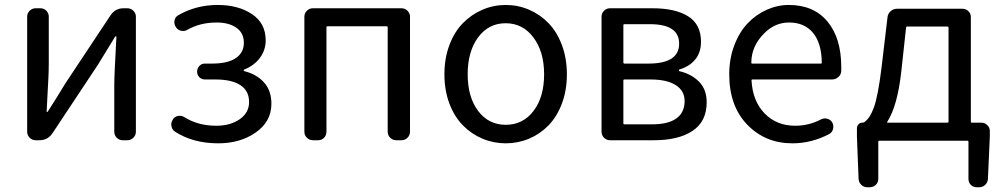

<svg xmlns="http://www.w3.org/2000/svg" viewBox="-20 -577 4117 790"><path d="M127 0Q112.3 0 102.1 -10.3Q91.8 -20.5 91.8 -35.2V-508.8Q91.8 -522.5 102.1 -532.7Q112.3 -543 127 -543H146.5Q161.1 -543 170.9 -532.7Q180.7 -522.5 180.7 -508.8V-316.4Q180.7 -291 179.2 -258.3Q177.7 -225.6 175.3 -184.1Q172.9 -142.6 171.9 -118.2Q171.9 -116.2 173.8 -116.2Q175.8 -116.2 176.8 -118.2Q212.9 -173.8 248 -232.4L434.6 -513.7Q454.1 -543 488.3 -543H503.9Q518.6 -543 528.8 -532.7Q539.1 -522.5 539.1 -508.8V-35.2Q539.1 -20.5 528.8 -10.3Q518.6 0 503.9 0H484.4Q470.7 0 460.4 -10.3Q450.2 -20.5 450.2 -35.2V-226.6Q450.2 -268.6 459 -425.8Q459 -427.7 457 -427.7Q455.1 -427.7 454.1 -426.8Q397.5 -334 382.8 -310.5L196.3 -29.3Q176.8 0 142.6 0Z M877.9 12.7Q774.4 12.7 700.2 -35.2Q687.5 -43.9 685.5 -58.6Q684.6 -61.5 684.6 -64.5Q684.6 -75.2 691.4 -85V-85.9Q699.2 -97.7 713.4 -100.1Q727.5 -102.5 739.3 -94.7Q794.9 -59.6 870.1 -59.6Q927.7 -59.6 966.3 -86.4Q1004.9 -113.3 1004.9 -157.2Q1004.9 -203.1 969.2 -226.6Q933.6 -250 866.2 -250H823.2Q809.6 -250 800.3 -259.3Q791 -268.6 791 -282.2Q791 -295.9 800.3 -305.7Q809.6 -315.4 823.2 -315.4H852.5Q917 -315.4 950.2 -337.9Q983.4 -360.4 983.4 -400.9Q983.4 -441.4 952.6 -462.9Q921.9 -484.4 871.1 -484.4Q804.7 -484.4 752 -455.1Q740.2 -447.3 726.1 -450.2Q711.9 -453.1 704.1 -464.8L703.1 -466.8Q695.3 -478.5 698.2 -493.2Q701.2 -507.8 713.9 -514.6Q787.1 -556.6 876 -556.6Q960 -556.6 1016.6 -519Q1073.2 -481.4 1073.2 -411.1Q1073.2 -371.1 1049.8 -339.4Q1026.4 -307.6 985.4 -291Q982.4 -290 982.4 -287.6Q982.4 -285.2 985.4 -284.2Q1036.1 -271.5 1066.4 -237.8Q1096.7 -204.1 1096.7 -150.4Q1096.7 -77.1 1032.7 -32.2Q968.8 12.7 877.9 12.7Z M1267.6 0Q1252.9 0 1242.7 -10.3Q1232.4 -20.5 1232.4 -35.2V-508.8Q1232.4 -522.5 1242.7 -532.7Q1252.9 -543 1267.6 -543H1631.8Q1646.5 -543 1656.7 -532.7Q1667 -522.5 1667 -508.8V-35.2Q1667 -20.5 1656.7 -10.3Q1646.5 0 1631.8 0H1610.4Q1595.7 0 1585.4 -10.3Q1575.2 -20.5 1575.2 -35.2V-464.8Q1575.2 -468.8 1571.3 -468.8H1328.1Q1323.2 -468.8 1323.2 -464.8V-35.2Q1323.2 -20.5 1313.5 -10.3Q1303.7 0 1289.1 0Z M1808.6 -271.5Q1808.6 -336.9 1829.1 -391.6Q1849.6 -446.3 1884.8 -481.9Q1919.9 -517.6 1965.3 -537.1Q2010.7 -556.6 2061 -556.6Q2111.3 -556.6 2156.7 -537.1Q2202.1 -517.6 2236.8 -481.9Q2271.5 -446.3 2292 -391.6Q2312.5 -336.9 2312.5 -271.5Q2312.5 -205.1 2292 -150.9Q2271.5 -96.7 2236.8 -61Q2202.1 -25.4 2156.7 -6.3Q2111.3 12.7 2061 12.7Q2010.7 12.7 1965.3 -6.3Q1919.9 -25.4 1884.8 -61Q1849.6 -96.7 1829.1 -150.9Q1808.6 -205.1 1808.6 -271.5ZM2218.8 -271.5Q2218.8 -364.3 2174.8 -422.9Q2130.9 -481.4 2060.5 -481.4Q1990.2 -481.4 1947.3 -423.3Q1904.3 -365.2 1904.3 -271.5Q1904.3 -177.7 1947.3 -120.6Q1990.2 -63.5 2061 -63.5Q2131.8 -63.5 2175.3 -120.6Q2218.8 -177.7 2218.8 -271.5Z M2490.2 0Q2475.6 0 2465.3 -10.3Q2455.1 -20.5 2455.1 -35.2V-508.8Q2455.1 -522.5 2465.3 -532.7Q2475.6 -543 2490.2 -543H2664.1Q2758.8 -543 2811.5 -509.8Q2864.3 -476.6 2864.3 -405.3Q2864.3 -361.3 2840.8 -332.5Q2817.4 -303.7 2775.4 -291Q2773.4 -290 2773.4 -287.6Q2773.4 -285.2 2775.4 -284.2Q2825.2 -272.5 2856.4 -240.7Q2887.7 -209 2887.7 -156.2Q2887.7 -77.1 2829.6 -38.6Q2771.5 0 2671.9 0ZM2544.9 -319.3Q2544.9 -315.4 2549.8 -315.4H2648.4Q2774.4 -315.4 2774.4 -397.5Q2774.4 -477.5 2654.3 -477.5H2549.8Q2544.9 -477.5 2544.9 -473.6ZM2544.9 -69.3Q2544.9 -65.4 2549.8 -65.4H2662.1Q2729.5 -65.4 2763.2 -89.8Q2796.9 -114.3 2796.9 -161.1Q2796.9 -203.1 2760.7 -226.6Q2724.6 -250 2656.2 -250H2549.8Q2544.9 -250 2544.9 -246.1Z M3240.2 12.7Q3128.9 12.7 3054.7 -64Q2980.5 -140.6 2980.5 -271.5Q2980.5 -335 3001 -389.6Q3021.5 -444.3 3055.7 -480.5Q3089.8 -516.6 3134.3 -536.6Q3178.7 -556.6 3225.6 -556.6Q3328.1 -556.6 3384.8 -488.3Q3441.4 -419.9 3441.4 -301.8Q3441.4 -293 3441.4 -284.2Q3440.4 -269.5 3429.2 -259.8Q3418 -250 3403.3 -250H3076.2Q3071.3 -250 3072.3 -245.1Q3077.1 -160.2 3126.5 -109.9Q3175.8 -59.6 3252 -59.6Q3308.6 -59.6 3358.4 -85.9Q3370.1 -91.8 3383.8 -88.4Q3397.5 -85 3404.3 -73.2Q3411.1 -60.5 3407.7 -46.4Q3404.3 -32.2 3391.6 -25.4Q3319.3 12.7 3240.2 12.7ZM3071.3 -318.4Q3071.3 -315.4 3075.2 -315.4H3357.4Q3361.3 -315.4 3361.3 -319.3Q3361.3 -319.3 3361.3 -319.3Q3360.4 -399.4 3325.2 -441.9Q3290 -484.4 3226.6 -484.4Q3168 -484.4 3124 -439.5Q3071.3 -386.7 3071.3 -318.4Z M3712.9 -467.8Q3708 -467.8 3708 -462.9L3688.5 -283.2Q3672.9 -141.6 3630.9 -76.2Q3628.9 -72.3 3632.8 -72.3H3877.9Q3882.8 -72.3 3882.8 -77.1V-462.9Q3882.8 -467.8 3877.9 -467.8ZM3974.6 -77.1Q3974.6 -72.3 3978.5 -72.3H4017.6Q4032.2 -72.3 4042.5 -62Q4052.7 -51.8 4052.7 -38.1V-15.6L4044.9 159.2Q4043.9 173.8 4033.7 183.6Q4023.4 193.4 4008.8 193.4H3999Q3984.4 193.4 3974.6 183.6Q3964.8 173.8 3964.8 159.2V5.9Q3964.8 2 3960 2H3597.7Q3593.8 2 3593.8 5.9V159.2Q3593.8 173.8 3583.5 183.6Q3573.2 193.4 3558.6 193.4H3548.8Q3534.2 193.4 3523.9 183.6Q3513.7 173.8 3512.7 159.2L3505.9 -15.6V-48.8Q3505.9 -58.6 3512.2 -65.4Q3518.6 -72.3 3528.3 -72.3Q3531.2 -72.3 3534.2 -73.2Q3558.6 -87.9 3575.7 -134.8Q3592.8 -181.6 3607.4 -300.8L3631.8 -506.8Q3633.8 -521.5 3645 -531.2Q3656.2 -541 3670.9 -541H3939.5Q3954.1 -541 3964.4 -531.2Q3974.6 -521.5 3974.6 -506.8Z"/></svg>

Font: Gen Jyuu GothicL Regular
Style: Regular
Weight: 400
Designer: [Source Han Sans]
Ryoko NISHIZUKA  (kana & ideographs); Paul D. Hunt (Latin, Greek & Cyrillic); Wenlong ZHANG  (bopomofo
Version: Version 1.002.20150607